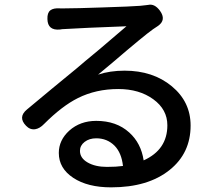

<svg xmlns="http://www.w3.org/2000/svg" viewBox="-20 -768 918 826"><path d="M458 38Q357 38 295 -3Q233 -44 233 -110Q233 -165 278 -206Q325 -248 394 -248Q481 -248 536 -198Q587 -152 598 -78Q700 -124 700 -229Q700 -297 639.5 -341Q579 -385 489 -385Q393 -385 315 -346Q247 -312 170 -235Q151 -215 131 -212Q109 -209 92 -227Q56 -264 96 -297Q130 -325 203 -386Q284 -453 310 -474Q334 -495 408 -556Q497 -632 524 -655Q335 -648 257 -643Q254 -643 247.5 -642.5Q241 -642 238 -641Q185 -636 184 -686Q183 -713 196.5 -723.5Q210 -734 238 -732Q249 -732 260 -732Q305 -732 421 -736Q547 -740 583 -743Q593 -744 610 -746Q616 -747 618 -747Q645 -753 668 -722Q697 -682 659 -656Q652 -652 638 -642Q601 -616 462 -497Q419 -461 402 -447Q453 -464 516 -464Q638 -464 719 -397Q800 -330 800 -228Q800 -109 710 -37Q617 38 458 38ZM440 -50Q480 -50 509 -54Q503 -110 473 -141Q441 -173 394 -173Q364 -173 344 -157.5Q324 -142 324 -119Q324 -88 357 -69Q390 -50 440 -50Z"/></svg>

Font: GenSenRounded JP M
Style: Regular
Weight: 500
Version: Version 1.501;PS 1;hotconv 16.6.51;makeotf.lib2.5.65220